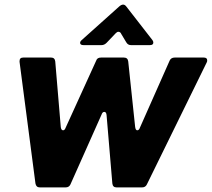

<svg xmlns="http://www.w3.org/2000/svg" viewBox="-20 -814 920 834"><path d="M286 -13Q280 0 265 0H153Q137 0 134 -17L65 -545V-549Q65 -564 81 -564H202Q218 -564 220 -547L244 -262Q246 -248 254 -248Q261 -248 265 -259L398 -551Q402 -564 419 -564H518Q535 -564 537 -547L567 -263Q569 -248 576 -248Q584 -248 588 -260L717 -551Q723 -564 739 -564H865Q880 -564 880 -552Q880 -546 878 -543L618 -13Q612 0 597 0H486Q470 0 468 -17L443 -313Q442 -328 433 -328Q425 -328 421 -316ZM343 -618Q328 -618 328 -628Q328 -634 335 -640L498 -786Q507 -794 515 -794Q523 -794 530 -784L642 -640Q646 -635 646 -629Q646 -618 631 -618H549Q535 -618 528 -631L507 -666Q503 -676 494 -676Q489 -676 483 -670L443 -628Q433 -618 421 -618Z"/></svg>

Font: Open Sauce Two ExtraBold Italic
Style: Regular
Weight: 800
Italic angle: -10°
Designer: Alfredo Marco Pradil
Foundry: Creative Sauce Fz LLC
Version: Version 1.477